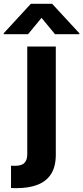

<svg xmlns="http://www.w3.org/2000/svg" viewBox="-84 -792 441 1017"><path d="M60.4 -545.5H211.6V27Q211.6 90.2 186.8 129.3Q161.9 168.3 115.6 186.4Q69.2 204.5 5 204.5Q-2.8 204.5 -10.1 204.4Q-17.4 204.2 -25.6 203.8V85.6Q-19.5 85.9 -15.1 86.1Q-10.7 86.3 -5.7 86.3Q30.9 86.3 45.6 70.8Q60.4 55.4 60.4 24.5ZM207.4 -610.8 136 -697.4 64.6 -610.8H-64.3V-615.8L79.5 -772H192.1L336.3 -615.8V-610.8Z"/></svg>

Font: InterMG
Style: Bold
Weight: 700
Designer: Rasmus Andersson
Foundry: rsms
Version: Version 3.019;December 26, 2023;FontCreator 15.0.0.2955 64-b